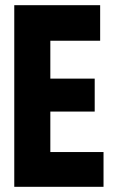

<svg xmlns="http://www.w3.org/2000/svg" viewBox="-20 -720 434 740"><path d="M35 0V-700H366V-563H174V-417H345V-290H174V-134H379V0Z"/></svg>

Font: Georama Condensed
Style: Bold
Weight: 700
Width: 3
Designer: Jean-Baptiste Levee
Foundry: Production Type
Version: Version 1.000